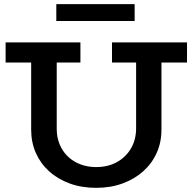

<svg xmlns="http://www.w3.org/2000/svg" viewBox="-20 -890 927 924"><path d="M443 14Q373 14 315.5 -7Q258 -28 216.5 -65.5Q175 -103 152.5 -154Q130 -205 130 -266V-634H253V-271Q253 -217 277 -175Q301 -133 344.5 -109.5Q388 -86 443 -86Q500 -86 543 -110Q586 -134 610.5 -176Q635 -218 635 -273V-634H757V-266Q757 -205 734 -154Q711 -103 669 -65.5Q627 -28 569.5 -7Q512 14 443 14ZM7 -589V-686H367V-589ZM519 -589V-686H880V-589ZM628 -870V-789H251V-870Z"/></svg>

Font: BioRhyme SemiBold
Style: Regular
Weight: 600
Designer: Aoife Mooney
Foundry: Aoife Mooney Type
Version: Version 1.600;gftools[0.9.33]